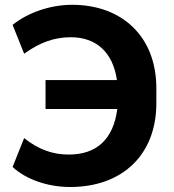

<svg xmlns="http://www.w3.org/2000/svg" viewBox="-20 -749 706 780"><path d="M265.1 10.7C475.6 10.7 615.2 -118.7 615.2 -330.1V-390.6C615.2 -601.1 475.1 -729.5 273.4 -729.5C182.6 -729.5 92.8 -697.3 31.2 -647.9L78.1 -530.8C144 -578.1 202.6 -597.7 267.6 -597.7C370.6 -597.7 438.5 -537.1 455.1 -423.8H165V-306.2H456.5C440.4 -180.7 370.1 -121.1 259.3 -121.1C193.8 -121.1 136.2 -141.6 78.1 -188L31.2 -70.8C85 -20.5 173.3 10.7 265.1 10.7Z"/></svg>

Font: Winston
Style: Bold
Weight: 700
Designer: Vernon Adams, Kim Jin-seong, David Berlow, Cristiano Sobral
Foundry: The Winston Project Authors
Version: Version 3.004